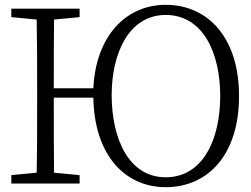

<svg xmlns="http://www.w3.org/2000/svg" viewBox="-20 -761 1040 796"><path d="M667 -26C515 -26 443 -184 443 -367C443 -541 515 -699 667 -699C822 -699 893 -541 893 -363C893 -184 822 -26 667 -26ZM667 15C842 15 971 -119 971 -363C971 -605 842 -741 667 -741C501 -741 377 -610 367 -395H203C203 -487 203 -585 204 -680L310 -690V-725H27V-690L132 -680C134 -584 134 -487 134 -390V-335C134 -237 134 -140 132 -45L27 -35V0H310V-35L204 -45C203 -136 203 -231 203 -356H367C371 -119 497 15 667 15Z"/></svg>

Font: Kiri Minchoo Light
Style: Regular
Weight: 300
Designer: Ryoko NISHIZUKA 西塚涼子 (kana & ideographs); Frank Grießhammer (Latin, Greek & Cyrillic);
akenotsuki.com/eyeben/fonts/ (U+
Foundry: Adobe
akenotsuki.com/eyeben/fonts/
Version: Version 4.002;hotconv 1.0.119;makeotfexe 2.5.65604